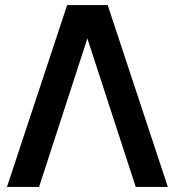

<svg xmlns="http://www.w3.org/2000/svg" viewBox="-20 -740 687 760"><path d="M406.2 -720 644.4 0H517.3L306.9 -646H344.8L134.6 0H7.5L245.8 -720Z"/></svg>

Font: Vela Sans GX ExtLt
Style: Regular
Weight: 200
Designer: Principal design: Mikhail Sharanda - project Manrope.
Design modification: Ravid Balaliev
Foundry: Mikhail Sharanda
Version: Version 1.001